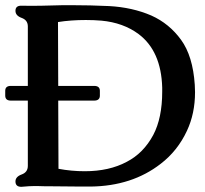

<svg xmlns="http://www.w3.org/2000/svg" viewBox="-20 -700 784 734"><path d="M724.6 -376Q725.6 -361.8 725.6 -347.7Q725.6 -266.1 694.8 -200.2Q659.2 -123.5 594.2 -73.7Q484.9 11.2 327.1 13.2H288.6Q261.2 13.2 236.8 12.7Q196.3 12.2 181.6 12.2Q141.6 12.2 121.1 11.2H112.8Q93.8 11.2 61.5 14.2Q39.1 14.2 39.1 -6.3Q39.1 -24.4 62.7 -33Q86.4 -41.5 86.4 -65.9V-315.4H21.5Q0 -315.4 0 -334.5V-353Q0 -371.6 21.5 -371.6H86.4V-599.1Q86.4 -623 62.7 -631.6Q39.1 -640.1 39.1 -658.7Q39.1 -678.2 61 -678.2Q81.1 -677.7 101.6 -677.7Q121.6 -677.7 141.6 -678.2Q182.6 -679.7 222.2 -680.2H252.4Q324.7 -680.2 397 -676.8Q486.3 -671.9 558.6 -640.6Q627 -609.9 672.1 -547.9Q717.3 -485.8 724.6 -376ZM202.6 -371.6H339.8Q361.8 -371.6 361.8 -353V-334.5Q361.8 -315.4 339.8 -315.4H202.6L203.6 -54.7Q252.9 -45.4 304.2 -45.4Q397.5 -45.4 464.8 -81.5Q528.8 -114.7 565.9 -184.1Q600.1 -249 600.1 -349.6V-365.2Q596.2 -504.9 509.8 -569.8Q451.2 -613.3 367.7 -621.1Q338.4 -623.5 308.1 -623.5Q250.5 -623.5 201.7 -615.7Z"/></svg>

Font: Caudex
Style: Bold
Weight: 700
Version: Version 1.01